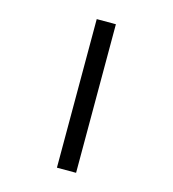

<svg xmlns="http://www.w3.org/2000/svg" viewBox="-108 -815 816 905"><g transform="rotate(15 300.0 -362.5)"><path d="M252.5 -725H346V0H252.5Z"/></g></svg>

Font: JuliaMono Medium
Style: Regular
Weight: 500
Monospace: yes
Designer: cormullion
Foundry: corm
Version: Version 0.054; ttfautohint (v1.8.4)